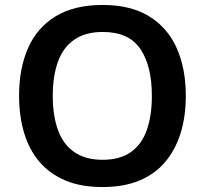

<svg xmlns="http://www.w3.org/2000/svg" viewBox="-20 -745 827 775"><path d="M730 -358Q730 -275 709 -207.5Q688 -140 646.5 -91Q605 -42 542 -16Q479 10 394 10Q307 10 244 -16.5Q181 -43 139.5 -91.5Q98 -140 77.5 -208Q57 -276 57 -359Q57 -469 93.5 -551.5Q130 -634 205 -679.5Q280 -725 395 -725Q507 -725 581.5 -679.5Q656 -634 693 -551.5Q730 -469 730 -358ZM193 -358Q193 -278 214 -220Q235 -162 280 -131Q325 -100 394 -100Q464 -100 508 -131Q552 -162 572.5 -220Q593 -278 593 -358Q593 -479 546.5 -547.5Q500 -616 395 -616Q325 -616 280 -585Q235 -554 214 -496Q193 -438 193 -358Z"/></svg>

Font: Noto Sans Khmer SemiBold
Style: Regular
Weight: 600
Version: Version 2.003